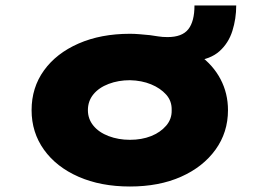

<svg xmlns="http://www.w3.org/2000/svg" viewBox="-20 -669 945 699"><path d="M453 10Q347 10 266 -25.5Q185 -61 140 -124Q95 -187 95 -268Q95 -350 140 -412.5Q185 -475 266 -510.5Q347 -546 453 -546Q469 -546 487.5 -544.5Q506 -543 526 -541Q541 -539 556 -536.5Q571 -534 590 -534Q643 -534 665.5 -562.5Q688 -591 688 -649H840Q840 -601 826 -556.5Q812 -512 779 -482.5Q746 -453 688 -447L705 -469Q756 -432 783 -380.5Q810 -329 810 -268Q810 -187 764.5 -124Q719 -61 639 -25.5Q559 10 453 10ZM453 -160Q496 -160 530 -173.5Q564 -187 585 -211.5Q606 -236 605 -268Q606 -301 585 -324.5Q564 -348 530 -362Q496 -376 453 -377Q411 -377 375.5 -363.5Q340 -350 320 -325.5Q300 -301 300 -268Q300 -236 320 -211.5Q340 -187 375.5 -173.5Q411 -160 453 -160Z"/></svg>

Font: Lexend Peta Black
Style: Regular
Weight: 900
Version: Version 1.007